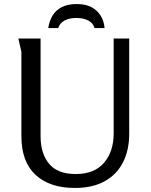

<svg xmlns="http://www.w3.org/2000/svg" viewBox="-20 -919 747 951"><path d="M181 -728V-244Q181 -159 223 -108Q265 -57 355 -57Q448 -57 495.5 -113Q543 -169 543 -258V-728H620V-258Q620 -174 588.5 -113.5Q557 -53 497 -20.5Q437 12 351 12Q226 12 156 -53Q86 -118 86 -244V-662L71 -728ZM219 -780Q224 -815 240 -841.5Q256 -868 285.5 -883.5Q315 -899 360 -899Q404 -899 433 -883.5Q462 -868 478.5 -841.5Q495 -815 498 -780H448Q442 -804 418 -817Q394 -830 358 -830Q322 -830 299 -817Q276 -804 268 -780Z"/></svg>

Font: Rosario Light
Style: Regular
Weight: 400
Version: Version 1.101; ttfautohint (v1.8.1.43-b0c9)